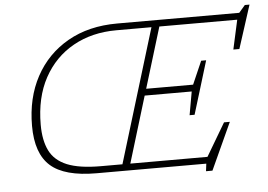

<svg xmlns="http://www.w3.org/2000/svg" viewBox="-53 -814 1287 921"><g transform="rotate(-5 590.0 -353.0)"><path d="M539.5 -707H1127.5L1157.5 -742H1180L1113 -534H1084L1115 -675H740L651 -383H877L925.5 -494H949.5L910.5 -366L871.5 -238.5H847.5L867.5 -351H641L544 -32H915.5L1009 -190H1037L933.5 36H902.5L907 0H378.5Q225 0 157.5 -60Q90 -120 90 -253Q90 -387.5 145.2 -489.8Q200.5 -592 301.5 -649.5Q402.5 -707 539.5 -707ZM403 -32H506L702 -675H532.5Q415.5 -675 325 -624.5Q234.5 -574 183.2 -480Q132 -386 132 -255Q132 -179.5 156.5 -130Q181 -80.5 240 -56.2Q299 -32 403 -32Z"/></g></svg>

Font: Newsreader Caption ExtraLight
Style: Italic
Weight: 275
Italic angle: -17°
Designer: Hugues Gentile
Foundry: Production Type
Version: Version 1.001